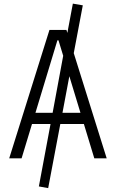

<svg xmlns="http://www.w3.org/2000/svg" viewBox="-20 -855 626 1037"><path d="M240.2 161.1 305.7 -185.1H433.1L489.3 0H556.2L378.4 -567.9L427.2 -826.2L373.5 -835.4L343.8 -677.2L338.9 -693.4H247.1L29.8 0H96.7L152.8 -185.1H252.9L189.9 151.9ZM264.2 -245.6H171.4L290 -637.2H295.9L321.3 -553.7ZM354.5 -443.4 414.6 -245.6H317.4Z"/></svg>

Font: Cascadia Mono Light
Style: Regular
Weight: 300
Monospace: yes
Designer: Aaron Bell
Foundry: Saja Typeworks
Version: Version 2404.023